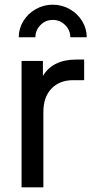

<svg xmlns="http://www.w3.org/2000/svg" viewBox="-20 -799 390 819"><path d="M72 -539H163V-475Q205 -545 306 -545H339V-457H292Q234 -457 199.5 -421Q165 -385 165 -321V0H72ZM205 -779Q244 -779 277.5 -760Q311 -741 330.5 -709Q350 -677 350 -640H280Q280 -670 258 -692Q236 -714 205 -714Q174 -714 152.5 -692Q131 -670 131 -640H60Q60 -677 79.5 -709Q99 -741 132.5 -760Q166 -779 205 -779Z"/></svg>

Font: Evergrow Sans 
Style: Medium
Weight: 500
Foundry: 10Web
Version: Version 1.000